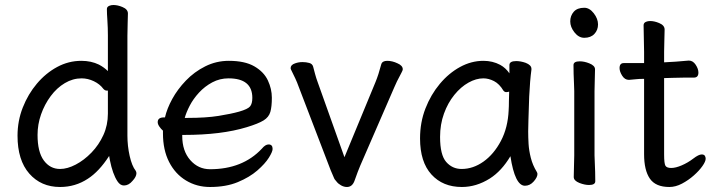

<svg xmlns="http://www.w3.org/2000/svg" viewBox="-20 -729 2846 767"><path d="M411 -445V-587Q411 -618 409 -647Q407 -676 407 -693Q407 -702 417 -706Q424 -709 433 -709Q450 -709 469 -701Q491 -692 491 -675Q491 -663 490 -637.5Q489 -612 489 -586V-187Q489 -146 498 -106Q507 -66 522 -47Q525 -42 525 -37Q525 -23 509 -6Q494 12 475 12Q460 12 449 -5Q430 -34 419 -89Q417 -98 416 -106Q376 -44 331 -15Q281 18 220 18Q144 18 97 -35.5Q50 -89 50 -187Q50 -246 71 -299.5Q92 -353 127.5 -395Q163 -437 208.5 -461.5Q254 -486 305 -486Q344 -486 375 -471Q396 -460 411 -445ZM411 -367Q409 -367 407 -367Q399 -367 393 -374Q379 -393 355 -404.5Q331 -416 306 -416Q271 -416 239 -397Q207 -378 182.5 -345Q158 -312 144 -272Q130 -232 130 -190Q130 -122 155 -88Q180 -54 220 -54Q249 -54 282.5 -71.5Q316 -89 345.5 -119.5Q375 -150 393 -189.5Q411 -229 411 -275Z M894 -486Q958 -486 996 -464Q1034 -442 1050 -408Q1066 -374 1066 -338.5Q1066 -303 1060 -282Q1054 -261 1033 -248Q1012 -235 966 -221Q865 -190 715 -190H708V-186Q708 -126 740 -89.5Q772 -53 819 -53Q949 -53 1026 -135Q1040 -152 1053 -152Q1069 -152 1069 -134Q1069 -123 1054 -99Q1039 -75 1008 -48Q977 -21 930 -1.5Q883 18 819 18Q766 18 723 -8Q680 -34 655.5 -82Q631 -130 631 -196V-207Q623 -214 616.5 -223.5Q610 -233 610 -241Q610 -260 635 -260Q636 -260 639 -260Q647 -295 668 -333.5Q689 -372 722.5 -407Q756 -442 800 -464Q844 -486 894 -486ZM718 -258H730Q803 -258 853 -266Q903 -274 935 -283Q970 -293 979 -304Q988 -315 988 -338Q988 -416 893 -416Q858 -416 828 -400Q798 -384 775 -359Q752 -334 738 -307Q724 -280 718 -258Z M1480 -401Q1492 -430 1503 -472Q1507 -486 1527 -486Q1547 -486 1568 -476Q1589 -467 1589 -452Q1589 -448 1584 -439Q1562 -398 1555 -380L1419 -67Q1410 -46 1397 -9Q1388 18 1366 18Q1354 18 1342.5 11.5Q1331 5 1325 -3Q1316 -12 1313 -21Q1312 -23 1301 -49L1173 -383Q1167 -400 1159.5 -416Q1152 -432 1143 -450Q1141 -454 1141 -457Q1141 -470 1159 -476Q1173 -481 1188 -481Q1203 -481 1215.5 -477.5Q1228 -474 1231 -462.5Q1234 -451 1238.5 -434Q1243 -417 1249 -401L1356 -101Z M2112 -4Q2097 13 2077 13Q2037 13 2019 -105Q1984 -46 1937 -16Q1883 18 1825 18Q1749 18 1703.5 -32Q1658 -82 1658 -176Q1658 -240 1679.5 -295.5Q1701 -351 1737 -394Q1773 -437 1818 -461.5Q1863 -486 1911 -486Q1948 -486 1978 -470Q2000 -458 2015 -436V-469Q2015 -485 2042 -485Q2060 -485 2080 -478Q2103 -469 2103 -454V-452V-451Q2097 -407 2094 -343Q2090 -227 2090 -204Q2090 -181 2091.5 -154.5Q2093 -128 2100.5 -98.5Q2108 -69 2124 -43Q2127 -38 2127 -34Q2127 -21 2112 -4ZM2014 -363Q2008 -361 2002 -361Q1996 -361 1991 -367Q1975 -394 1953.5 -405Q1932 -416 1911 -416Q1882 -416 1851.5 -399Q1821 -382 1795 -350Q1769 -318 1753.5 -275Q1738 -232 1738 -182Q1738 -110 1762.5 -82Q1787 -54 1824 -54Q1870 -54 1911.5 -83.5Q1953 -113 1981 -166Q2009 -219 2012 -289V-290Q2013 -303 2013 -324Q2013 -345 2014 -363Z M2314 -698Q2335 -698 2352 -676Q2369 -654 2369 -631.5Q2369 -609 2354.5 -593.5Q2340 -578 2314 -578Q2292 -578 2275 -599.5Q2258 -621 2258 -643.5Q2258 -666 2272 -682Q2286 -698 2314 -698ZM2274 -108V-365Q2274 -375 2273 -395Q2271 -436 2271 -469Q2271 -484 2296 -484Q2314 -484 2334 -476Q2357 -467 2357 -452Q2357 -444 2356 -410Q2355 -376 2355 -365V-108Q2355 -103 2356 -82Q2358 -41 2358 -5Q2358 10 2333 10Q2316 10 2295 2Q2272 -7 2272 -22Q2272 -31 2273 -66.5Q2274 -102 2274 -108Z M2633 -417V-112Q2633 -75 2638.5 -66.5Q2644 -58 2661.5 -58Q2679 -58 2703.5 -68.5Q2728 -79 2749.5 -95.5Q2771 -112 2783 -112Q2792 -112 2795.5 -107Q2799 -102 2799 -95Q2799 -84 2786 -65.5Q2773 -47 2751.5 -28Q2730 -9 2704.5 4.5Q2679 18 2654 18Q2599 18 2576 -15.5Q2553 -49 2553 -113V-414Q2532 -414 2520.5 -412.5Q2509 -411 2493 -410H2492Q2476 -410 2465.5 -426.5Q2455 -443 2455 -457Q2455 -477 2472 -477H2553V-522Q2553 -531 2552 -574.5Q2551 -618 2551 -628Q2551 -638 2561 -642Q2568 -645 2577 -645Q2594 -645 2613 -637Q2635 -628 2635 -611Q2635 -604 2634 -569Q2633 -534 2633 -522V-480Q2679 -482 2731 -487H2732Q2748 -487 2759 -470.5Q2770 -454 2770 -439Q2770 -419 2752 -419H2714Q2686 -419 2666 -418Q2666 -418 2633 -417Z"/></svg>

Font: Moon Stars Kai
Style: Bold
Weight: 700
Designer: GuiWonder
Version: Version 1.101